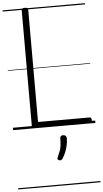

<svg xmlns="http://www.w3.org/2000/svg" viewBox="-86 -1064 867 1613"><g transform="rotate(-5 347.0 -257.5)"><path d="M187 0Q160 0 160 -23V-996Q160 -1006 166.5 -1010.5Q173 -1015 187 -1015Q202 -1015 208.5 -1010.5Q215 -1006 215 -996V-50H650Q658 -50 662 -44.5Q666 -39 666 -25Q666 -11 662 -5.5Q658 0 650 0ZM363 285Q352 281 350.5 274.5Q349 268 356 255Q368 229 375.5 208Q383 187 386 162.5Q389 138 389 104Q389 93 395 86Q401 79 414 79Q429 79 436.5 87Q444 95 444 107Q444 134 438 163.5Q432 193 421 220.5Q410 248 395 272Q388 282 381 286Q374 290 363 285ZM0 490H694V500H0ZM0 -20H694V0H0ZM0 -505H694V-500H0ZM0 -1010H694V-1000H0Z"/></g></svg>

Font: Playwrite ES Deco Guides
Style: Regular
Weight: 400
Designer: Veronika Burian, José Scaglione
Foundry: TypeTogether
Version: Version 1.003